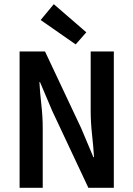

<svg xmlns="http://www.w3.org/2000/svg" viewBox="-20 -901 640 921"><path d="M74 0V-654H196L369 -287L428 -147H431Q428 -197 421.5 -256Q415 -315 415 -370V-654H526V0H404L231 -368L172 -507H169Q172 -455 178.5 -397.5Q185 -340 185 -286V0ZM343 -688 175 -805 238 -881 394 -746Z"/></svg>

Font: Source Code Pro SemiBold
Style: Regular
Weight: 600
Monospace: yes
Designer: Paul D. Hunt, Teo Tuominen
Foundry: Adobe Systems Incorporated
Version: Version 1.018;hotconv 1.0.116;makeotfexe 2.5.65601